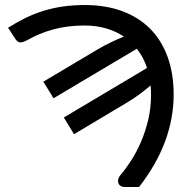

<svg xmlns="http://www.w3.org/2000/svg" viewBox="-20 -744 760 764"><path d="M152.5 -419 363.5 -544.5Q393 -562 420 -575Q447 -588 473 -598.5Q441.5 -619.5 402.2 -631Q363 -642.5 316 -642.5Q249 -642.5 192.8 -627.2Q136.5 -612 86 -583Q70.5 -575 60.8 -575.2Q51 -575.5 42.5 -587L12 -633.5Q47.5 -656 82.5 -673Q117.5 -690 154.2 -701.2Q191 -712.5 231 -718.2Q271 -724 317 -724Q401.5 -724 467.5 -699.2Q533.5 -674.5 578.8 -628.2Q624 -582 647.5 -516Q671 -450 671 -367.5Q671 -273.5 637 -181.5Q603 -89.5 533.5 0H475Q466 0 459.8 -4.2Q453.5 -8.5 451 -15.2Q448.5 -22 450.2 -30.2Q452 -38.5 458.5 -46.5Q478.5 -69.5 500.2 -102.8Q522 -136 540 -177.2Q558 -218.5 569.5 -266.2Q581 -314 581 -366.5Q581 -376.5 580.5 -385.8Q580 -395 579 -404Q558 -386 534.2 -368.2Q510.5 -350.5 480.5 -333L274.5 -210L234 -276.5L565 -473.5Q558 -495.5 547.8 -514.5Q537.5 -533.5 524.5 -550L193 -353Z"/></svg>

Font: Lato
Style: Regular
Weight: 400
Designer: Lukasz Dziedzic with Adam Twardoch and Botio Nikoltchev
Foundry: tyPoland Lukasz Dziedzic
Version: Version 2.015; 2015-08-06; http://www.latofonts.com/